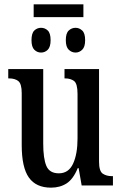

<svg xmlns="http://www.w3.org/2000/svg" viewBox="-20 -854 561 884"><path d="M135 -775V-834H364V-775ZM169 -612Q151 -612 138 -625Q125 -638 125 -669Q125 -701 138 -713.5Q151 -726 169 -726Q187 -726 200 -713.5Q213 -701 213 -669Q213 -638 200 -625Q187 -612 169 -612ZM328 -612Q310 -612 296.5 -625Q283 -638 283 -669Q283 -701 296.5 -713.5Q310 -726 328 -726Q345 -726 358.5 -713.5Q372 -701 372 -669Q372 -638 358.5 -625Q345 -612 328 -612ZM215 10Q146 10 113 -36.5Q80 -83 80 -186V-425Q80 -468 64.5 -480.5Q49 -493 22 -493H18V-536H179V-193Q179 -124 193.5 -90Q208 -56 251 -56Q296 -56 316.5 -100.5Q337 -145 337 -217V-421Q337 -469 321 -481Q305 -493 280 -493H277V-536H436V-110Q436 -66 453 -54.5Q470 -43 495 -43H500V0H356L342 -80H338Q317 -29 286.5 -9.5Q256 10 215 10Z"/></svg>

Font: Noto Serif ExtraCondensed Medium
Style: Regular
Weight: 500
Width: 2
Designer: Monotype Design Team
Foundry: Monotype Imaging Inc.
Version: Version 2.015